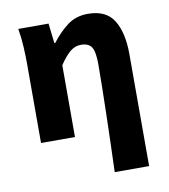

<svg xmlns="http://www.w3.org/2000/svg" viewBox="-78 -575 719 819"><g transform="rotate(-10 281.0 -165.5)"><path d="M353 177Q355 119 357 54.5Q359 -10 360.5 -72Q362 -134 363 -190Q364 -246 364 -289Q364 -343 351 -363Q338 -383 305 -383Q279 -383 257.5 -365Q236 -347 212 -311V0H65V-344Q65 -373 63 -414Q61 -455 54 -496H185L195 -410H199Q231 -452 268 -480Q305 -508 357 -508Q436 -508 469 -454.5Q502 -401 502 -308V177Z"/></g></svg>

Font: hySource Sans Pro
Style: Bold
Weight: 700
Designer: Paul D. Hunt
Foundry: Adobe Systems Incorporated
Version: Version 2.021;PS 2.000;hotconv 1.0.86;makeotf.lib2.5.63406